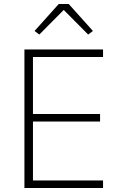

<svg xmlns="http://www.w3.org/2000/svg" viewBox="-20 -947 608 967"><path d="M499 0H103V-698H499V-660H146V-373H484V-335H146V-38H499ZM301 -897 178 -773 154 -791 276 -927H326L448 -791L424 -773Z"/></svg>

Font: Anuphan ExtraLight
Style: Regular
Weight: 200
Designer: Cadson Demak
Version: Version 3.001